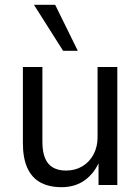

<svg xmlns="http://www.w3.org/2000/svg" viewBox="-20 -768 583 797"><path d="M235 9Q184 9 148 -10.5Q112 -30 93.5 -71Q75 -112 75 -174V-490H156V-179Q156 -138 167 -111.5Q178 -85 200 -72.5Q222 -60 254 -60Q292 -60 321.5 -77.5Q351 -95 368 -126.5Q385 -158 385 -198V-490H467V0H389V-102H394Q374 -51 333.5 -21Q293 9 235 9ZM242 -557 121 -748H209L303 -557Z"/></svg>

Font: Nunito Sans 10pt SemiCondensed
Style: Regular
Weight: 400
Width: 4
Designer: Vernon Adams
Foundry: Vernon Adams
Version: Version 3.101;gftools[0.9.27]